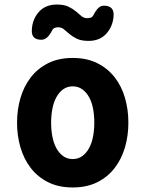

<svg xmlns="http://www.w3.org/2000/svg" viewBox="-20 -815 640 845"><path d="M300 10Q238 10 192 -13Q146 -36 115.5 -75.5Q85 -115 70 -166.5Q55 -218 55 -275Q55 -332 70 -383.5Q85 -435 115.5 -474.5Q146 -514 192 -537Q238 -560 300 -560Q362 -560 408 -537Q454 -514 484.5 -475Q515 -436 530 -384.5Q545 -333 545 -275Q545 -218 530 -166.5Q515 -115 484.5 -75.5Q454 -36 408 -13Q362 10 300 10ZM300 -115Q324 -115 342 -128Q360 -141 372 -163Q384 -185 389.5 -214Q395 -243 395 -275Q395 -308 389.5 -337Q384 -366 372 -387.5Q360 -409 342 -422Q324 -435 300 -435Q276 -435 258 -422Q240 -409 228 -387Q216 -365 210.5 -336Q205 -307 205 -275Q205 -243 210.5 -214Q216 -185 228 -163Q240 -141 258 -128Q276 -115 300 -115ZM210 -682Q198 -659 186.5 -649.5Q175 -640 162 -640Q140 -640 129.5 -650.5Q119 -661 120 -682Q122 -730 151 -762.5Q180 -795 230 -795Q262 -795 281.5 -785.5Q301 -776 314 -765Q327 -754 338 -744.5Q349 -735 365 -735Q370 -735 374.5 -736Q379 -737 382 -738.5Q385 -740 387 -742.5Q389 -745 391 -748Q403 -771 413.5 -780.5Q424 -790 437 -790Q459 -790 470 -779.5Q481 -769 480 -748Q478 -701 449 -668Q420 -635 370 -635Q338 -635 318.5 -644.5Q299 -654 286 -665Q273 -676 262 -685.5Q251 -695 235 -695Q230 -695 226 -694Q222 -693 219 -691.5Q216 -690 213.5 -687.5Q211 -685 210 -682Z"/></svg>

Font: Maple Mono NL ExtraBold
Style: Regular
Weight: 800
Monospace: yes
Designer: subframe7536
Version: Version 7.000